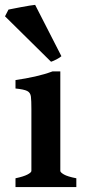

<svg xmlns="http://www.w3.org/2000/svg" viewBox="-32 -758 352 778"><path d="M30.8 0V-35.6Q63.5 -42.5 79.3 -50.8Q95.2 -59.1 95.2 -65.4V-316.4Q95.2 -349.6 93.3 -366.2Q91.3 -382.8 78.1 -389.4Q64.9 -396 30.8 -399.4V-433.6Q72.3 -439.5 110.1 -448Q147.9 -456.5 181.2 -468.8H212.4V-65.4Q212.4 -59.6 227.1 -51Q241.7 -42.5 277.3 -35.6V0ZM216.8 -530.3Q210.4 -524.4 196.8 -517.3Q183.1 -510.3 174.8 -507.8L-11.7 -691.9L2.4 -719.2Q7.3 -720.2 22.2 -723.1Q37.1 -726.1 55.2 -729.5Q73.2 -732.9 88.9 -735.4Q104.5 -737.8 110.4 -738.3Z"/></svg>

Font: Gentium Plus
Style: Bold
Weight: 700
Designer: Victor Gaultney, Annie Olsen, Iska Routamaa, Becca Hirsbrunner
Foundry: SIL International
Version: Version 6.101